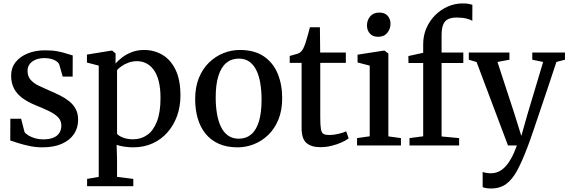

<svg xmlns="http://www.w3.org/2000/svg" viewBox="-20 -850 3322 1122"><path d="M228 11Q189.5 11 152.5 3.2Q115.5 -4.5 86.2 -14Q57 -23.5 40 -29L40.5 -156H103.5L123 -79.5Q129 -69 145.8 -58.8Q162.5 -48.5 185 -42Q207.5 -35.5 231 -35.5Q268 -35.5 292 -45.5Q316 -55.5 327.2 -73.8Q338.5 -92 338.5 -116Q338.5 -143.5 321.2 -162.8Q304 -182 270.8 -198.5Q237.5 -215 190.5 -234Q143.5 -253 111 -276.8Q78.5 -300.5 61.8 -332.8Q45 -365 45 -408.5Q45 -453.5 71 -486.5Q97 -519.5 142 -537.8Q187 -556 243.5 -556Q287 -556 318.2 -549.8Q349.5 -543.5 370.8 -536.2Q392 -529 405 -526L404.5 -402.5H346.5L325.5 -475.5Q320.5 -485 308.5 -493Q296.5 -501 279 -505.8Q261.5 -510.5 240.5 -510.5Q212 -510.5 189.5 -501.8Q167 -493 154 -476.2Q141 -459.5 141 -436Q141 -404 158.8 -383.8Q176.5 -363.5 205.5 -349.5Q234.5 -335.5 267 -321.5Q299 -308 329.2 -293Q359.5 -278 383.8 -258.8Q408 -239.5 422.2 -213.2Q436.5 -187 436.5 -150Q436.5 -102.5 412 -66.2Q387.5 -30 341 -9.5Q294.5 11 228 11Z M489 238V195.5L557 183.5V-466.5L488 -484.5V-531L629 -554H636L655.5 -537.5L655 -478.5Q669.5 -495.5 693.2 -514Q717 -532.5 749.8 -545.2Q782.5 -558 822.5 -558Q880.5 -558 928.8 -529.8Q977 -501.5 1005.8 -442.5Q1034.5 -383.5 1034.5 -291.5Q1034.5 -228 1015 -173.2Q995.5 -118.5 959.2 -77Q923 -35.5 872 -12.2Q821 11 757.5 11Q731.5 11 704.5 6.8Q677.5 2.5 661.5 -3.5L664 79V183.5L759 195.5V238ZM758 -36Q804.5 -36 840.5 -61.5Q876.5 -87 897.2 -140.5Q918 -194 918 -277.5Q918 -334.5 907.5 -375.5Q897 -416.5 878 -442.2Q859 -468 834.2 -480.2Q809.5 -492.5 781.5 -492.5Q754 -492.5 731 -484Q708 -475.5 690.8 -463.5Q673.5 -451.5 664 -440.5V-68.5Q671.5 -57 697.5 -46.5Q723.5 -36 758 -36Z M1120.5 -271Q1120.5 -341 1142.2 -394.5Q1164 -448 1201.2 -484.2Q1238.5 -520.5 1285 -539.2Q1331.5 -558 1381 -558Q1466.5 -558 1521.2 -521Q1576 -484 1602.5 -420.2Q1629 -356.5 1629 -276Q1629 -205.5 1607.2 -152Q1585.5 -98.5 1548.2 -62.2Q1511 -26 1464.5 -7.5Q1418 11 1368 11Q1304.5 11 1257.8 -10.2Q1211 -31.5 1180.5 -69.5Q1150 -107.5 1135.2 -159Q1120.5 -210.5 1120.5 -271ZM1375.5 -39.5Q1418 -39.5 1447.8 -64.5Q1477.5 -89.5 1493 -140Q1508.5 -190.5 1508.5 -266.5Q1508.5 -317.5 1501.5 -361.2Q1494.5 -405 1478.8 -438Q1463 -471 1437.8 -489.2Q1412.5 -507.5 1375.5 -507.5Q1332.5 -507.5 1302.5 -482.5Q1272.5 -457.5 1256.5 -407.2Q1240.5 -357 1240.5 -280.5Q1240.5 -229 1248 -185.2Q1255.5 -141.5 1271.5 -108.5Q1287.5 -75.5 1313.2 -57.5Q1339 -39.5 1375.5 -39.5Z M1851.5 10Q1799 10 1770.8 -14.5Q1742.5 -39 1742.5 -102V-482.5H1673V-523Q1682.5 -526 1694.2 -529Q1706 -532 1716.2 -535.2Q1726.5 -538.5 1732 -542.5Q1738.5 -547 1743 -552.5Q1747.5 -558 1751.5 -565.2Q1755.5 -572.5 1759 -582Q1764 -594 1770 -614.5Q1776 -635 1782 -656Q1788 -677 1791 -690.5H1849.5L1851 -543H2001V-482.5H1851.5V-164.5Q1851.5 -117 1855.5 -95Q1859.5 -73 1871.2 -67Q1883 -61 1904.5 -61Q1929.5 -61 1958.5 -68Q1987.5 -75 2003 -82.5L2017.5 -41.5Q2002.5 -29.5 1976.2 -17.8Q1950 -6 1917.5 2Q1885 10 1851.5 10Z M2066.5 0V-43L2140.5 -53.5V-466.5L2069.5 -485V-530.5L2221 -554H2227.5L2249.5 -537V-53L2323 -43V0ZM2188.5 -635Q2158 -635 2141.2 -654.2Q2124.5 -673.5 2124.5 -701Q2124.5 -731.5 2143 -754Q2161.5 -776.5 2196.5 -776.5H2197.5Q2228.5 -776.5 2245.2 -757.8Q2262 -739 2262 -711.5Q2262 -681 2243.2 -658Q2224.5 -635 2189.5 -635Z M2373 0V-43L2453 -53.5V-482H2367L2366.5 -522.5L2453 -541.5V-592Q2453 -643 2472.2 -686.5Q2491.5 -730 2524 -762.2Q2556.5 -794.5 2597.8 -812.2Q2639 -830 2683 -830Q2706.5 -830 2719.8 -827.2Q2733 -824.5 2740.5 -821.5L2740 -728Q2730 -735.5 2705.8 -741.5Q2681.5 -747.5 2649 -747.5Q2618 -747.5 2598.5 -738Q2579 -728.5 2569.8 -706Q2560.5 -683.5 2560.5 -644V-543H2687.5V-482H2560.5V-52.5L2663 -43V0Z M2849.5 251.5Q2833.5 251.5 2820.5 249.2Q2807.5 247 2800.5 243.5V154.5Q2807 158 2820.8 160.2Q2834.5 162.5 2849 162.5Q2871.5 162.5 2892.2 153.5Q2913 144.5 2931.8 125Q2950.5 105.5 2967.8 74.5Q2985 43.5 3000.5 0H2948.5L2765 -487.5L2719.5 -501V-543H2957V-501L2887 -488L2987 -182.5L3026.5 -55.5L3062.5 -182.5L3154 -488L3090.5 -501V-543H3281.5V-501L3231.5 -488Q3204.5 -405 3180 -332.8Q3155.5 -260.5 3135.5 -201Q3115.5 -141.5 3100.2 -96.5Q3085 -51.5 3074.8 -23Q3064.5 5.5 3060.5 15Q3031 93 3002.5 145.8Q2974 198.5 2938 225Q2902 251.5 2849.5 251.5Z"/></svg>

Font: Merriweather 48pt Medium
Style: Regular
Weight: 500
Version: Version 2.100